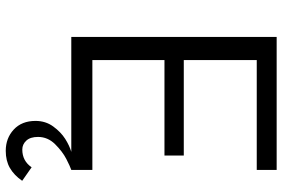

<svg xmlns="http://www.w3.org/2000/svg" viewBox="-172 -558 950 645"><g transform="rotate(90 302.5 -235.0)"><path d="M103.5 0ZM103.5 0ZM550.3 0H103.5V-689.9H550.3V-623H181.2V-377.9H502V-313H181.2V-70.8H550.3ZM486.3 220.2Q443.8 220.2 414.8 193.4Q385.7 166.5 385.7 120.1Q385.7 86.4 404.3 60.8Q422.9 35.2 446 20.5Q469.2 5.9 489.7 0H550.3Q538.6 3.9 513.4 16.8Q488.3 29.8 463.9 54.4Q439.5 79.1 439.5 111.8Q439.5 137.7 451.9 151.1Q464.4 164.6 481.9 164.6Q520 164.6 541.5 133.3L586.9 165Q567.9 192.4 543.7 206.3Q519.5 220.2 486.3 220.2Z"/></g></svg>

Font: Acari Sans
Style: Regular
Weight: 400
Designer: Alfredo Marco Pradil and Stefan Peev
Foundry: Hanken Design Co.
Version: Version 1.045;February 4, 2021;FontCreator 13.0.0.2655 64-bi